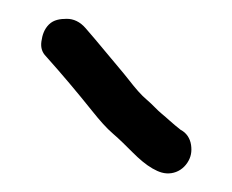

<svg xmlns="http://www.w3.org/2000/svg" viewBox="-20 -702 247 204"><path d="M179 -529C183 -535 184 -541 183 -548C182 -555 178 -561 172 -564C163 -571 157 -577 152 -581C147 -585 142 -591 136 -596C130 -601 124 -608 117 -617C110 -626 102 -635 93 -646C84 -657 77 -665 71 -672C65 -679 58 -682 51 -682C44 -682 37 -681 32 -676C27 -671 25 -665 24 -658C23 -651 25 -646 29 -642C46 -623 62 -604 78 -584C86 -574 93 -566 100 -560C107 -554 114 -547 121 -540C128 -533 135 -527 142 -523C149 -519 155 -517 162 -518C169 -519 175 -523 179 -529Z"/></svg>

Font: AppleStorm
Style: Rg
Weight: 400
Foundry: Cannot Into Space Fonts
Version: Version 1.01